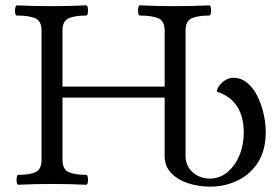

<svg xmlns="http://www.w3.org/2000/svg" viewBox="-20 -686 1037 716"><path d="M763 10Q721 10 682 -2.5Q643 -15 618.5 -40.5Q594 -66 594 -104V-322H213V-91Q213 -55 235.5 -44.5Q258 -34 301 -34Q306 -34 307.5 -24.5Q309 -15 307.5 -6Q306 3 301 3Q238 0 175 0Q111 0 48 3Q44 3 42.5 -6Q41 -15 42.5 -24.5Q44 -34 48 -34Q92 -34 113.5 -44.5Q135 -55 135 -91V-572Q135 -607 112.5 -617.5Q90 -628 43 -628Q38 -628 36.5 -637.5Q35 -647 37 -656.5Q39 -666 43 -666Q108 -663 172 -663Q237 -663 301 -666Q306 -666 307.5 -656.5Q309 -647 307.5 -637.5Q306 -628 301 -628Q258 -628 235.5 -617.5Q213 -607 213 -572V-363H594V-572Q594 -607 571 -617.5Q548 -628 502 -628Q497 -628 495.5 -637.5Q494 -647 495.5 -656.5Q497 -666 502 -666Q567 -663 631 -663Q696 -663 760 -666Q765 -666 766.5 -656.5Q768 -647 766.5 -637.5Q765 -628 760 -628Q716 -628 694 -617.5Q672 -607 672 -572V-105Q672 -78 685 -59Q698 -40 718.5 -30Q739 -20 762 -20Q799 -20 827.5 -43.5Q856 -67 872.5 -106Q889 -145 889 -191Q889 -251 864 -289.5Q839 -328 789 -344Q789 -355 798 -367Q807 -379 821 -387.5Q835 -396 849 -396Q879 -396 902 -377Q925 -358 940 -327.5Q955 -297 963 -261.5Q971 -226 971 -194Q971 -127 943 -82Q915 -37 867.5 -13.5Q820 10 763 10Z"/></svg>

Font: Junicode VF
Style: Regular
Weight: 400
Designer: Peter S. Baker
Version: Version 2.213